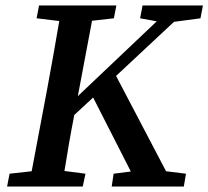

<svg xmlns="http://www.w3.org/2000/svg" viewBox="-20 -683 763 703"><path d="M493 -616 502 -663H723L714 -616L617 -603L405 -405L588 -56L661 -47L653 0H389L396 -47L459 -55L321 -326L252 -262Q242 -211 233 -159.5Q224 -108 216 -57L293 -47L283 0H6L15 -47L96 -56L152 -353Q164 -416 175 -479.5Q186 -543 197 -606L114 -616L123 -663H406L397 -616L317 -607L265 -331L554 -605Z"/></svg>

Font: Source Serif Pro SemiBold
Style: Italic
Weight: 600
Italic angle: -12°
Designer: Frank Grießhammer
Foundry: Adobe Systems Incorporated
Version: Version 3.001;hotconv 1.0.111;makeotfexe 2.5.65597